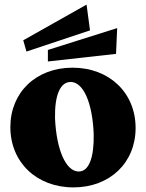

<svg xmlns="http://www.w3.org/2000/svg" viewBox="-20 -802 634 834"><path d="M299 12C457 12 569 -95 569 -246C569 -399 455 -508 295 -508C137 -508 25 -401 25 -250C25 -97 139 12 299 12ZM322 -57C266 -57 225 -152 219 -288C217 -390 242 -445 286 -446C342 -447 382 -355 387 -219C389 -117 366 -57 322 -57ZM95 -578 371 -670 356 -782 81 -627ZM188 -535 484 -568 489 -680 188 -585Z"/></svg>

Font: Sinistre Bold
Style: Regular
Weight: 900
Designer: Jules Durand
Foundry: Collletttivo
Version: Version 69.420;Glyphs 3.2 (3217)